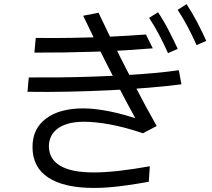

<svg xmlns="http://www.w3.org/2000/svg" viewBox="-20 -869 1040 941"><path d="M728.9 -632.1Q665.3 -626.9 593.1 -622.5Q520.9 -618.1 445.5 -615.6Q370.2 -613.1 294.6 -612Q219.1 -610.9 148.6 -611.1L155.2 -683.2Q239.7 -682 333.3 -683.5Q427 -685 520.1 -689.4Q613.2 -693.8 695.1 -699.9ZM114.7 -419.1 121 -489.4Q195.1 -489 274.4 -489.8Q353.7 -490.6 433.5 -493.4Q513.2 -496.2 589.3 -500.4Q665.4 -504.6 733.4 -510.8Q801.3 -516.9 856.4 -524.9L869.3 -455.8Q798.7 -446.5 708.8 -439.1Q618.8 -431.6 518.2 -426.7Q417.6 -421.8 314.6 -419.7Q211.5 -417.6 114.7 -419.1ZM441.2 52.1Q293.8 52.1 216.6 1.3Q139.3 -49.4 139.3 -148.7Q139.3 -238.7 205.8 -288.2Q272.3 -337.8 388.3 -337.8Q443.9 -337.8 517.8 -323.1Q591.7 -308.5 685 -275.3L661.7 -255.1Q627.1 -318.2 592.2 -384Q557.4 -449.8 522.5 -517.6Q487.6 -585.4 454 -654.2Q420.3 -722.9 387.7 -791.9L463 -806.5Q483.8 -761.4 511.6 -704.9Q539.4 -648.3 570.4 -586.8Q601.5 -525.3 633.2 -463.9Q664.8 -402.5 694.4 -348Q724.1 -293.6 747.9 -251.4L680.3 -215.9Q589.6 -246.6 517.6 -259.4Q445.5 -272.3 393.8 -272.3Q342.6 -272.3 308.7 -261.4Q274.9 -250.6 255.3 -232.9Q235.7 -215.2 227.6 -194.3Q219.6 -173.4 219.6 -153.3Q219.6 -90.2 274.4 -57Q329.2 -23.9 439.2 -23.9Q492.9 -23.9 562.6 -31.6Q632.2 -39.4 714.2 -54.2L709.3 21.8Q651.8 32 604.3 38.8Q556.8 45.7 516.9 48.9Q477.1 52.1 441.2 52.1ZM943.4 -647.9Q921.8 -696.7 899.2 -739.1Q876.6 -781.6 850.7 -820.7L894.3 -848.7Q923.2 -805 947 -759.1Q970.9 -713.2 990.9 -668.7ZM803.5 -608.6Q781.5 -657.3 759.1 -699.8Q736.7 -742.2 710.8 -781.4L754.4 -808.9Q783.3 -765.7 806.9 -719.8Q830.6 -673.9 851.1 -629.4Z"/></svg>

Font: Murecho Thin
Style: Regular
Weight: 100
Designer: Neil Summerour
Foundry: Positype
Version: Version 1.010